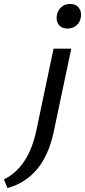

<svg xmlns="http://www.w3.org/2000/svg" viewBox="-149 -665 432 975"><path d="M194 -520Q164 -520 149 -539.5Q134 -559 140 -589Q145 -614 163 -629.5Q181 -645 207 -645Q237 -645 252 -624.5Q267 -604 261 -574Q256 -549 237.5 -534.5Q219 -520 194 -520ZM35 0 123 -418H213L123 8Q73 239 -111 290L-129 246Q-5 185 35 0Z"/></svg>

Font: EauTestInfant Semibold
Style: Italic
Weight: 600
Italic angle: -12°
Designer: Christian Thalmann (Catharsis Fonts)
Version: Version 0.001;PS 000.001;hotconv 1.0.88;makeotf.lib2.5.64775